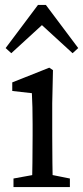

<svg xmlns="http://www.w3.org/2000/svg" viewBox="-20 -763 339 783"><path d="M110 0H196C194 -45 193 -148 193 -210V-342L196 -477L181 -487L30 -427V-392L110 -383C112 -343 113 -312 113 -257V-210C113 -148 112 -45 110 0ZM35 0H265V-35L165 -55H145L35 -35V0ZM276 -546 299 -567 167 -743H135L3 -567L26 -546L193 -699H109L276 -546Z"/></svg>

Font: Source Serif Variable
Style: Regular
Weight: 389
Designer: Frank Grießhammer
Foundry: Adobe Systems Incorporated
Version: Version 3.001;hotconv 1.0.111;makeotfexe 2.5.65597